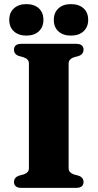

<svg xmlns="http://www.w3.org/2000/svg" viewBox="-20 -913 474 933"><path d="M313.5 -96Q313.5 -84.5 320 -77.2Q326.5 -70 338.5 -65.5L362.5 -59Q386 -50.5 386 -28Q386 -15.5 377.2 -7.8Q368.5 0 349.5 0H84Q65.5 0 56.8 -7.8Q48 -15.5 48 -28Q48 -50.5 71 -59L95 -65.5Q108 -70 114.2 -77.2Q120.5 -84.5 120.5 -96V-604Q120.5 -615.5 114.2 -622.8Q108 -630 95 -634.5L71 -641Q48 -649.5 48 -672Q48 -685 56.8 -692.5Q65.5 -700 84 -700H349.5Q368.5 -700 377.2 -692.5Q386 -685 386 -672Q386 -649.5 362.5 -641L338.5 -634.5Q326.5 -630 320 -622.8Q313.5 -615.5 313.5 -604ZM108 -740Q70.5 -740 47.8 -760.5Q25 -781 25 -816.5Q25 -852 47.8 -872.5Q70.5 -893 108 -893Q146.5 -893 168.8 -872.5Q191 -852 191 -816.5Q191 -782 168.8 -761Q146.5 -740 108 -740ZM324.5 -740Q286.5 -740 264 -760.5Q241.5 -781 241.5 -816.5Q241.5 -851.5 264 -872.2Q286.5 -893 324.5 -893Q363.5 -893 386 -872.5Q408.5 -852 408.5 -816.5Q408.5 -782 386 -761Q363.5 -740 324.5 -740Z"/></svg>

Font: Fraunces
Style: Bold
Weight: 700
Version: Version 1.000;[b76b70a41]